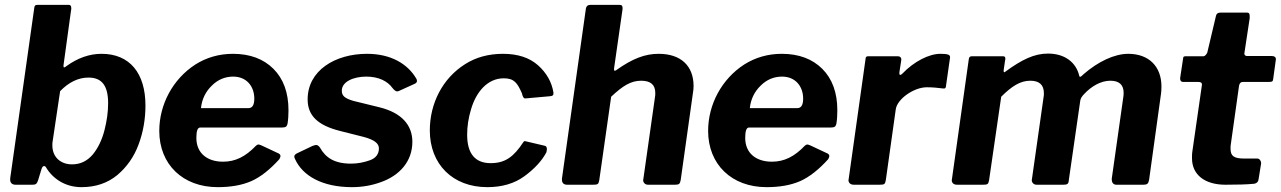

<svg xmlns="http://www.w3.org/2000/svg" viewBox="-20 -762 5283 792"><path d="M114 0C127 0 132 -3 137 -18L151 -64C154 -73 157 -77 162 -77C165 -77 167 -76 169 -73C197 -25 249 10 316 10C375 10 424 -7 464 -40C503 -73 533 -115 552 -167C571 -218 580 -272 580 -327C580 -459 516 -540 399 -540C349 -540 301 -523 255 -490C250 -486 247 -484 245 -484C243 -484 242 -485 242 -488V-493L273 -719C274 -721 274 -724 274 -728C274 -737 271 -742 264 -742H135C126 -742 122 -739 121 -727L22 -26C22 -24 22 -22 22 -20C22 -10 28 0 44 0ZM228 -386C264 -423 303 -442 345 -442C400 -442 426 -409 426 -336C426 -301 421 -264 411 -225C401 -186 385 -152 363 -125C340 -98 312 -84 277 -84C230 -84 196 -114 196 -162C196 -169 196 -175 197 -178Z M878 10C932 10 978 2 1017 -15C1055 -32 1093 -62 1132 -105C1135 -110 1137 -115 1137 -118C1137 -124 1133 -128 1125 -131L1059 -162C1052 -165 1048 -166 1046 -166C1043 -166 1039 -164 1036 -161C993 -116 951 -95 900 -95C835 -95 790 -130 790 -193C790 -222 795 -236 806 -236H1143C1159 -236 1163 -240 1166 -251C1169 -269 1170 -288 1170 -307C1170 -380 1149 -437 1108 -478C1067 -519 1011 -540 941 -540C884 -540 832 -525 786 -496C693 -436 637 -331 637 -222C637 -84 734 10 878 10ZM809 -316C813 -353 828 -384 854 -409C879 -434 909 -446 942 -446C997 -446 1029 -406 1029 -355C1029 -329 1021 -316 1005 -316Z M1432 10C1474 10 1514 3 1552 -11C1628 -38 1681 -96 1681 -177C1681 -245 1638 -296 1547 -319L1437 -346C1400 -357 1390 -368 1390 -388C1390 -425 1438 -446 1491 -446C1542 -446 1579 -427 1599 -399C1606 -390 1613 -385 1618 -385C1621 -385 1624 -386 1626 -387L1692 -417C1697 -420 1700 -423 1700 -428C1700 -432 1699 -435 1697 -438C1662 -498 1593 -540 1494 -540C1362 -540 1249 -471 1249 -352C1249 -285 1291 -245 1382 -222L1481 -197C1525 -185 1543 -170 1543 -150C1543 -127 1531 -110 1506 -101C1481 -92 1455 -87 1428 -87C1359 -87 1323 -112 1300 -153C1295 -160 1290 -164 1284 -164C1282 -164 1277 -163 1269 -160L1204 -129C1197 -125 1194 -121 1194 -116C1194 -113 1195 -110 1197 -106C1228 -37 1309 10 1432 10Z M2055 -540C1996 -540 1943 -526 1898 -497C1806 -439 1753 -336 1753 -224C1753 -84 1848 10 1990 10C2051 10 2102 -5 2143 -35C2184 -65 2215 -98 2234 -134L2236 -146C2236 -155 2233 -160 2226 -161L2145 -180C2143 -180 2141 -179 2139 -176C2099 -115 2064 -89 2004 -89C1941 -89 1907 -127 1907 -206C1907 -240 1912 -275 1923 -311C1944 -383 1991 -439 2058 -439C2101 -439 2114 -420 2133 -377C2136 -363 2140 -356 2146 -356H2147L2248 -365C2260 -366 2263 -369 2263 -377V-380C2256 -424 2234 -462 2199 -493C2164 -524 2116 -540 2055 -540Z M2426 0C2446 0 2449 -2 2452 -19L2501 -363C2549 -408 2582 -429 2625 -429C2664 -429 2683 -412 2683 -379C2683 -372 2683 -367 2682 -363L2634 -25C2634 -23 2633 -21 2633 -19C2633 -10 2640 0 2653 0H2764C2781 0 2785 -3 2788 -20L2838 -376C2840 -387 2841 -398 2841 -407C2841 -490 2789 -540 2697 -540C2641 -540 2590 -521 2521 -472C2519 -471 2517 -470 2516 -470C2514 -470 2513 -472 2513 -475V-480L2548 -724C2548 -726 2548 -727 2548 -729C2548 -737 2546 -742 2535 -742H2415C2405 -742 2399 -737 2397 -728L2298 -25C2298 -24 2298 -23 2298 -21C2298 -9 2304 0 2319 0Z M3142 10C3196 10 3242 2 3281 -15C3319 -32 3357 -62 3396 -105C3399 -110 3401 -115 3401 -118C3401 -124 3397 -128 3389 -131L3323 -162C3316 -165 3312 -166 3310 -166C3307 -166 3303 -164 3300 -161C3257 -116 3215 -95 3164 -95C3099 -95 3054 -130 3054 -193C3054 -222 3059 -236 3070 -236H3407C3423 -236 3427 -240 3430 -251C3433 -269 3434 -288 3434 -307C3434 -380 3413 -437 3372 -478C3331 -519 3275 -540 3205 -540C3148 -540 3096 -525 3050 -496C2957 -436 2901 -331 2901 -222C2901 -84 2998 10 3142 10ZM3073 -316C3077 -353 3092 -384 3118 -409C3143 -434 3173 -446 3206 -446C3261 -446 3293 -406 3293 -355C3293 -329 3285 -316 3269 -316Z M3608 0C3628 0 3631 -2 3634 -19L3675 -311C3681 -354 3750 -402 3803 -402C3826 -402 3848 -400 3871 -397C3872 -397 3873 -397 3874 -397C3879 -397 3882 -398 3883 -413L3899 -525C3899 -526 3899 -526 3899 -527C3899 -537 3887 -540 3859 -540C3812 -540 3750 -508 3703 -459C3699 -455 3696 -453 3694 -453C3691 -453 3690 -455 3690 -460V-464L3697 -509C3697 -512 3698 -514 3698 -516C3698 -525 3693 -530 3683 -530H3564C3553 -530 3551 -528 3550 -516L3481 -25C3481 -23 3480 -21 3480 -19C3480 -10 3486 0 3502 0Z M4034 0C4054 0 4057 -2 4060 -19L4110 -363C4154 -407 4189 -429 4230 -429C4267 -429 4286 -412 4286 -378C4286 -371 4286 -366 4285 -363L4237 -25C4237 -23 4236 -21 4236 -19C4236 -10 4243 0 4256 0H4366C4383 0 4388 -3 4389 -20L4436 -346C4437 -355 4442 -364 4453 -375C4482 -406 4521 -429 4560 -429C4597 -429 4615 -412 4615 -379C4615 -370 4614 -362 4613 -357L4566 -25C4566 -24 4566 -23 4566 -21C4566 -10 4572 0 4585 0H4696C4712 0 4717 -4 4720 -20L4769 -374C4770 -381 4771 -392 4771 -405C4771 -488 4719 -540 4634 -540C4577 -540 4510 -508 4451 -457C4443 -449 4438 -445 4435 -445C4434 -445 4433 -446 4432 -449C4419 -505 4372 -541 4303 -541C4246 -541 4195 -516 4128 -467C4126 -465 4124 -464 4123 -464C4121 -464 4120 -466 4120 -469V-472L4126 -513C4127 -515 4127 -518 4127 -521C4127 -527 4124 -530 4117 -530H3990C3981 -530 3977 -527 3976 -516L3907 -25C3907 -23 3906 -21 3906 -19C3906 -9 3912 0 3928 0Z M5035 0C5084 0 5123 -1 5153 -4C5165 -6 5171 -13 5172 -25L5182 -87C5182 -88 5182 -89 5182 -90C5182 -97 5176 -108 5167 -108H5113C5072 -108 5056 -117 5056 -148C5056 -156 5056 -162 5057 -166L5091 -408C5093 -419 5098 -424 5107 -424H5213C5228 -424 5231 -426 5232 -437L5243 -517C5243 -518 5243 -519 5243 -519C5243 -526 5237 -531 5226 -531H5123C5118 -531 5113 -535 5113 -540V-542L5135 -687C5135 -689 5135 -692 5135 -694C5135 -704 5134 -710 5123 -710H5015C5004 -710 4998 -706 4996 -697L4960 -545C4957 -538 4950 -530 4945 -530H4876C4863 -530 4861 -530 4860 -519L4849 -446C4849 -443 4848 -441 4848 -439C4848 -429 4852 -424 4860 -424H4922C4933 -424 4938 -421 4938 -414V-412L4898 -134C4897 -128 4897 -120 4897 -109C4897 -41 4950 0 5035 0Z"/></svg>

Font: Libre Franklin
Style: Bold Italic
Weight: 700
Italic angle: -8°
Designer: Pablo Impallari, Rodrigo Fuenzalida
Foundry: Impallari Type
Version: Version 1.002; ttfautohint (v1.5)